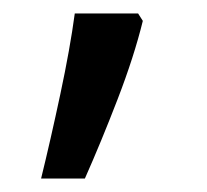

<svg xmlns="http://www.w3.org/2000/svg" viewBox="-20 -136 308 285"><path d="M192 -105Q179 -52 154.5 11.5Q130 75 106 129H41Q55 72 69.5 4Q84 -64 91 -116H185Z"/></svg>

Font: Noto Sans Lao
Style: Regular
Weight: 400
Designer: Monotype Design Team
Foundry: Monotype Imaging Inc.
Version: Version 2.003; ttfautohint (v1.8.4.7-5d5b)